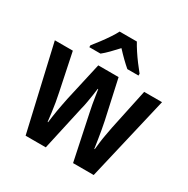

<svg xmlns="http://www.w3.org/2000/svg" viewBox="-171 -919 1051 1072"><g transform="rotate(30 354.0 -383.0)"><path d="M379 -290Q374 -313 369.5 -337.5Q365 -362 361.5 -386Q358 -410 355 -428H352Q350 -408 346 -384Q342 -360 338 -335.5Q334 -311 328 -289L264 0H134L9 -543H125L175 -303Q181 -276 186 -246Q191 -216 195 -185.5Q199 -155 202 -128H205Q207 -145 210 -165.5Q213 -186 216.5 -207.5Q220 -229 224.5 -251Q229 -273 233 -294L289 -543H420L475 -293Q480 -269 485 -241Q490 -213 494.5 -184Q499 -155 503 -128H506Q508 -148 511 -173Q514 -198 519 -225Q524 -252 529 -279L585 -543H700L573 0H440ZM409 -766Q421 -744 438 -718Q455 -692 474.5 -666Q494 -640 512 -618V-606H440Q420 -623 398 -644.5Q376 -666 353 -691Q330 -666 308 -643.5Q286 -621 267 -606H195V-618Q212 -639 232 -665.5Q252 -692 270 -719Q288 -746 298 -766Z"/></g></svg>

Font: Noto Sans Khmer Condensed SemiBold
Style: Regular
Weight: 600
Width: 3
Designer: Danh Hong and the Monotype Design Team
Foundry: Monotype Imaging Inc.
Version: Version 2.004